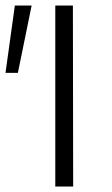

<svg xmlns="http://www.w3.org/2000/svg" viewBox="-28 -678 406 698"><path d="M-8 -413 26 -658H87L37 -413ZM173 -658H237L238 0H173Z"/></svg>

Font: Ysabeau Infant Semilight
Style: Regular
Weight: 300
Designer: Christian Thalmann (Catharsis Fonts)
Version: Version 0.003